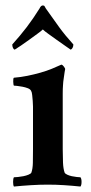

<svg xmlns="http://www.w3.org/2000/svg" viewBox="-20 -680 335 704"><path d="M210 -133Q210 -107 211 -84Q212 -61 217 -47Q219 -43 226.5 -39.5Q234 -36 243 -34Q252 -32 261.5 -31Q271 -30 275 -30Q279 -25 279 -13Q279 -1 275 4Q246 1 216 -1Q186 -3 155 -3Q125 -3 93 -1Q61 1 31 4Q28 -1 28 -13Q28 -25 31 -30Q36 -30 46 -31Q56 -32 66 -34Q76 -36 84.5 -39.5Q93 -43 95 -47Q100 -61 100.5 -82.5Q101 -104 101 -133V-276Q101 -280 101 -289.5Q101 -299 100 -310Q99 -321 98 -331.5Q97 -342 94 -347Q91 -353 82 -356.5Q73 -360 62.5 -362Q52 -364 43 -365Q34 -366 31 -366Q29 -368 28.5 -380.5Q28 -393 31 -395Q56 -397 80.5 -402Q105 -407 128 -413.5Q151 -420 170.5 -428Q190 -436 205 -443Q210 -442 214.5 -435.5Q219 -429 219 -427Q218 -424 217 -416Q216 -408 214.5 -398.5Q213 -389 212 -380.5Q211 -372 211 -367Q210 -355 210 -336.5Q210 -318 210 -315ZM137 -660Q142 -660 143.5 -657Q145 -654 148 -649Q174 -612 196.5 -581Q219 -550 249 -517Q249 -510 246 -504.5Q243 -499 239 -498Q232 -503 217.5 -513Q203 -523 187 -534.5Q171 -546 157 -556Q143 -566 137 -572Q131 -566 117 -556Q103 -546 87.5 -534.5Q72 -523 57 -513Q42 -503 34 -498Q30 -499 27.5 -504.5Q25 -510 25 -517Q54 -549 78 -580.5Q102 -612 125 -649Q130 -660 137 -660Z"/></svg>

Font: Vermiglione SemiBold
Style: Regular
Weight: 600
Version: Version 1.000